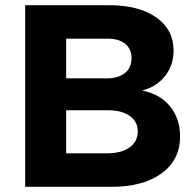

<svg xmlns="http://www.w3.org/2000/svg" viewBox="-20 -720 752 740"><path d="M649 -525Q649 -469 616.5 -427.5Q584 -386 528 -371Q596 -358 635 -310.5Q674 -263 674 -194Q674 -104 603 -52Q532 0 410 0H77V-700H399Q515 -700 582 -653Q649 -606 649 -525ZM487 -496Q487 -532 461.5 -552Q436 -572 391 -571H235V-418H391Q436 -418 461.5 -438.5Q487 -459 487 -496ZM511 -214Q511 -252 479 -274Q447 -296 391 -295H235V-129H391Q447 -129 479 -151.5Q511 -174 511 -214Z"/></svg>

Font: Montserrat arm2 SemiBold
Style: Regular
Weight: 600
Designer: Julieta Ulanovsky
Foundry: Julieta Ulanovsky
Version: Version 6.000